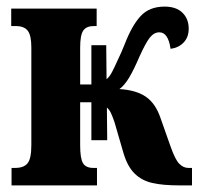

<svg xmlns="http://www.w3.org/2000/svg" viewBox="-20 -562 603 582"><path d="M15 -53H26Q52 -53 63.5 -67Q75 -81 75 -122V-418Q75 -455 64 -469Q53 -483 28 -483H14V-536H273V-483H264Q242 -483 232.5 -469.5Q223 -456 223 -418V-306H257V-425H302L303 -322Q312 -329 320 -344.5Q328 -360 336 -378Q344 -396 348 -404L358 -428Q380 -485 406.5 -513.5Q433 -542 479 -542Q514 -542 533 -523.5Q552 -505 552 -475Q552 -449 536.5 -433Q521 -417 497 -414Q490 -464 463 -464Q447 -464 434.5 -448.5Q422 -433 403 -391Q385 -349 371 -326Q357 -303 342 -292Q393 -289 422.5 -268.5Q452 -248 467 -203L497 -118Q511 -78 523.5 -65.5Q536 -53 551 -53H562V0H525Q473 0 441 -7.5Q409 -15 387.5 -36.5Q366 -58 354 -99L327 -192Q320 -212 315.5 -221Q311 -230 304 -236L305 -137H257V-252H223V-121Q223 -82 231.5 -67.5Q240 -53 263 -53H274V0H15Z"/></svg>

Font: Noto Serif CondExtraBold
Style: Regular
Weight: 800
Width: 3
Designer: Monotype Design Team
Foundry: Monotype Imaging Inc.
Version: Version 1.001